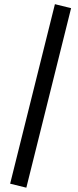

<svg xmlns="http://www.w3.org/2000/svg" viewBox="-20 -745 371 915"><path d="M105.5 149.4 28.3 130.4 241.7 -725.1 318.8 -706.1Z"/></svg>

Font: Elstob 10pt
Style: Bold
Weight: 700
Designer: Peter S. Baker
Version: Version 1.015